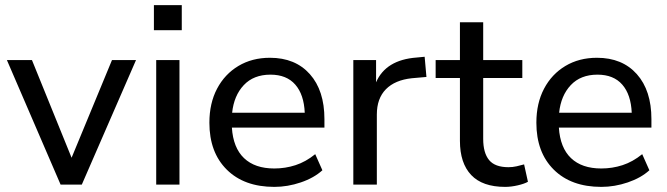

<svg xmlns="http://www.w3.org/2000/svg" viewBox="-20 -722 2608 751"><path d="M217 0 7 -487H105L260 -105L418 -487H512L300 0Z M582 -604V-702H691V-604ZM591 0V-487H682V0Z M1053 9Q935 9 867 -58.5Q799 -126 799 -242Q799 -318 829 -375Q859 -432 912.5 -464Q966 -496 1036 -496Q1135 -496 1192 -432Q1249 -368 1249 -256V-223H887Q892 -144 934.5 -103.5Q977 -63 1053 -63Q1096 -63 1136 -76Q1176 -89 1213 -119L1241 -56Q1208 -26 1156.5 -8.5Q1105 9 1053 9ZM1038 -430Q972 -430 933.5 -389Q895 -348 888 -281H1172Q1169 -352 1135 -391Q1101 -430 1038 -430Z M1362 0V-487H1451V-400Q1489 -488 1610 -497L1641 -500L1648 -421L1591 -416Q1525 -409 1489.5 -373Q1454 -337 1454 -274V0Z M1956 9Q1867 9 1823 -37.5Q1779 -84 1779 -171V-417H1684V-487H1779V-635H1870V-487H2023V-417H1870V-179Q1870 -124 1893 -96Q1916 -68 1969 -68Q1985 -68 2000.5 -71.5Q2016 -75 2030 -79L2045 -11Q2031 -3 2005 3Q1979 9 1956 9Z M2332 9Q2214 9 2146 -58.5Q2078 -126 2078 -242Q2078 -318 2108 -375Q2138 -432 2191.5 -464Q2245 -496 2315 -496Q2414 -496 2471 -432Q2528 -368 2528 -256V-223H2166Q2171 -144 2213.5 -103.5Q2256 -63 2332 -63Q2375 -63 2415 -76Q2455 -89 2492 -119L2520 -56Q2487 -26 2435.5 -8.5Q2384 9 2332 9ZM2317 -430Q2251 -430 2212.5 -389Q2174 -348 2167 -281H2451Q2448 -352 2414 -391Q2380 -430 2317 -430Z"/></svg>

Font: Nunito Sans Medium
Style: Regular
Weight: 500
Designer: Vernon Adams
Foundry: Vernon Adams
Version: Version 3.101; ttfautohint (v1.8.4.7-5d5b);gftools[0.9.27]